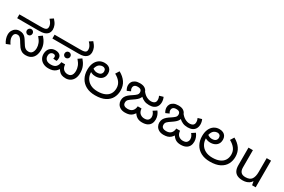

<svg xmlns="http://www.w3.org/2000/svg" viewBox="119 -2060 4949 3344"><g transform="rotate(30 2593.5 -388.0)"><path d="M483 12Q430 12 395.5 -8Q361 -28 337.5 -59.5Q314 -91 294 -125Q269 -169 251 -191Q233 -213 217.5 -221Q202 -229 182 -229Q148 -229 129.5 -207.5Q111 -186 111 -148Q111 -116 125 -82.5Q139 -49 162 -17L84 14Q61 -18 46 -60.5Q31 -103 31 -146Q31 -192 51 -228Q71 -264 105 -284.5Q139 -305 181 -305Q223 -305 252 -292Q281 -279 303.5 -253Q326 -227 349 -187Q372 -148 391.5 -121Q411 -94 434 -80.5Q457 -67 490 -67Q540 -67 564 -103Q588 -139 588 -194Q588 -239 570 -286Q552 -333 504 -387L572 -435Q619 -384 644.5 -327Q670 -270 670 -203Q670 -101 621 -44.5Q572 12 483 12ZM341 -315Q317 -315 300 -332Q283 -349 283 -374Q283 -399 300 -416Q317 -433 341 -433Q366 -433 382.5 -416Q399 -399 399 -374Q399 -349 382.5 -332Q366 -315 341 -315ZM32 -474V-551H458Q512 -551 534 -556Q556 -561 567 -569Q580 -579 584.5 -591.5Q589 -604 589 -618Q589 -651 573 -682.5Q557 -714 524 -747L589 -790Q636 -738 653 -696.5Q670 -655 670 -612Q670 -593 662 -565.5Q654 -538 629 -516Q603 -494 568.5 -484Q534 -474 477 -474Z M935 12Q879 12 834.5 -10Q790 -32 765 -72Q740 -112 740 -167Q740 -211 758 -246.5Q776 -282 810 -303Q844 -324 892 -324Q945 -324 977 -299Q1009 -274 1009 -231Q1009 -215 1006 -199Q1003 -183 996 -172L928 -178Q930 -186 932 -194.5Q934 -203 934 -210Q934 -232 922 -243Q910 -254 889 -254Q858 -254 837.5 -232.5Q817 -211 817 -170Q817 -125 848 -96Q879 -67 943 -67Q1012 -67 1044 -102Q1076 -137 1081 -195H1157Q1162 -128 1196.5 -97.5Q1231 -67 1279 -67Q1315 -67 1337 -83Q1359 -99 1369 -127.5Q1379 -156 1379 -191Q1379 -237 1361 -284.5Q1343 -332 1295 -387L1366 -435Q1412 -384 1436.5 -326.5Q1461 -269 1461 -198Q1461 -126 1436.5 -79.5Q1412 -33 1372 -10.5Q1332 12 1286 12Q1235 12 1203 -1Q1171 -14 1149 -39.5Q1127 -65 1105 -101L1136 -105Q1110 -57 1080.5 -32Q1051 -7 1015.5 2.5Q980 12 935 12ZM1110 -297Q1086 -297 1069.5 -314Q1053 -331 1053 -355Q1053 -381 1069.5 -398Q1086 -415 1110 -415Q1135 -415 1152 -398Q1169 -381 1169 -355Q1169 -331 1152 -314Q1135 -297 1110 -297ZM740 -474V-551H1250Q1304 -551 1326 -556Q1348 -561 1358 -569Q1372 -579 1376 -591.5Q1380 -604 1380 -618Q1380 -651 1364 -682.5Q1348 -714 1315 -747L1380 -790Q1427 -738 1444 -696.5Q1461 -655 1461 -612Q1461 -593 1453.5 -565.5Q1446 -538 1420 -516Q1395 -494 1360.5 -484Q1326 -474 1268 -474Z M1876 12Q1768 12 1692.5 -29Q1617 -70 1577.5 -142.5Q1538 -215 1538 -308Q1538 -387 1563.5 -444Q1589 -501 1635.5 -532Q1682 -563 1743 -563Q1788 -563 1820 -547Q1852 -531 1869 -501Q1886 -471 1886 -429Q1886 -386 1866.5 -352Q1847 -318 1808.5 -298Q1770 -278 1713 -278Q1691 -278 1672 -282Q1653 -286 1637.5 -293.5Q1622 -301 1609 -309L1619 -380Q1629 -373 1642.5 -365.5Q1656 -358 1672 -353Q1688 -348 1707 -348Q1760 -348 1784 -370.5Q1808 -393 1808 -427Q1808 -459 1790 -476Q1772 -493 1743 -493Q1710 -493 1681 -475Q1652 -457 1634 -416Q1616 -375 1616 -306Q1616 -241 1646 -187Q1676 -133 1734.5 -101Q1793 -69 1879 -69Q1963 -69 2021.5 -94Q2080 -119 2110.5 -166.5Q2141 -214 2141 -281Q2141 -352 2101 -403.5Q2061 -455 1993 -491L2039 -565Q2126 -518 2174.5 -448Q2223 -378 2223 -281Q2223 -201 2187.5 -134.5Q2152 -68 2075.5 -28Q1999 12 1876 12Z M2821 12Q2760 12 2717.5 -14.5Q2675 -41 2640 -104H2671Q2648 -59 2620.5 -34Q2593 -9 2558.5 1.5Q2524 12 2478 12Q2422 12 2384 -9.5Q2346 -31 2327.5 -65Q2309 -99 2309 -136Q2309 -179 2325.5 -210Q2342 -241 2373 -267.5Q2404 -294 2447 -321Q2485 -346 2508 -368Q2531 -390 2531 -422Q2531 -443 2523 -458.5Q2515 -474 2497.5 -482Q2480 -490 2450 -490Q2407 -490 2387 -471.5Q2367 -453 2367 -422Q2367 -406 2372 -391.5Q2377 -377 2387 -363L2317 -332Q2301 -357 2293.5 -381.5Q2286 -406 2286 -431Q2286 -466 2304 -496Q2322 -526 2358.5 -544.5Q2395 -563 2451 -563Q2513 -563 2548 -542Q2583 -521 2597 -489Q2611 -457 2611 -423Q2611 -387 2596 -358.5Q2581 -330 2552.5 -305Q2524 -280 2484 -254Q2438 -224 2414.5 -201Q2391 -178 2391 -141Q2391 -102 2417 -84.5Q2443 -67 2483 -67Q2550 -67 2582 -102Q2614 -137 2618 -195H2694Q2699 -128 2735.5 -97.5Q2772 -67 2821 -67Q2877 -67 2900 -93.5Q2923 -120 2923 -155Q2923 -184 2911.5 -209.5Q2900 -235 2880 -257L2951 -303Q2975 -273 2990 -234Q3005 -195 3005 -151Q3005 -104 2985.5 -67Q2966 -30 2925.5 -9Q2885 12 2821 12ZM2777 -311Q2719 -311 2676 -330Q2633 -349 2603.5 -378Q2574 -407 2556 -438L2538 -469L2576 -511Q2628 -438 2677 -411.5Q2726 -385 2770 -385Q2814 -385 2839.5 -404Q2865 -423 2865 -464Q2865 -486 2859.5 -507Q2854 -528 2847 -540L2925 -563Q2934 -547 2940.5 -520Q2947 -493 2947 -468Q2947 -419 2927 -383.5Q2907 -348 2869.5 -329.5Q2832 -311 2777 -311Z M3596 12Q3535 12 3492.5 -14.5Q3450 -41 3415 -104H3446Q3423 -59 3395.5 -34Q3368 -9 3333.5 1.5Q3299 12 3253 12Q3197 12 3159 -9.5Q3121 -31 3102.5 -65Q3084 -99 3084 -136Q3084 -179 3100.5 -210Q3117 -241 3148 -267.5Q3179 -294 3222 -321Q3260 -346 3283 -368Q3306 -390 3306 -422Q3306 -443 3298 -458.5Q3290 -474 3272.5 -482Q3255 -490 3225 -490Q3182 -490 3162 -471.5Q3142 -453 3142 -422Q3142 -406 3147 -391.5Q3152 -377 3162 -363L3092 -332Q3076 -357 3068.5 -381.5Q3061 -406 3061 -431Q3061 -466 3079 -496Q3097 -526 3133.5 -544.5Q3170 -563 3226 -563Q3288 -563 3323 -542Q3358 -521 3372 -489Q3386 -457 3386 -423Q3386 -387 3371 -358.5Q3356 -330 3327.5 -305Q3299 -280 3259 -254Q3213 -224 3189.5 -201Q3166 -178 3166 -141Q3166 -102 3192 -84.5Q3218 -67 3258 -67Q3325 -67 3357 -102Q3389 -137 3393 -195H3469Q3474 -128 3510.5 -97.5Q3547 -67 3596 -67Q3652 -67 3675 -93.5Q3698 -120 3698 -155Q3698 -184 3686.5 -209.5Q3675 -235 3655 -257L3726 -303Q3750 -273 3765 -234Q3780 -195 3780 -151Q3780 -104 3760.5 -67Q3741 -30 3700.5 -9Q3660 12 3596 12ZM3552 -311Q3494 -311 3451 -330Q3408 -349 3378.5 -378Q3349 -407 3331 -438L3313 -469L3351 -511Q3403 -438 3452 -411.5Q3501 -385 3545 -385Q3589 -385 3614.5 -404Q3640 -423 3640 -464Q3640 -486 3634.5 -507Q3629 -528 3622 -540L3700 -563Q3709 -547 3715.5 -520Q3722 -493 3722 -468Q3722 -419 3702 -383.5Q3682 -348 3644.5 -329.5Q3607 -311 3552 -311Z M4185 12Q4077 12 4001.5 -29Q3926 -70 3886.5 -142.5Q3847 -215 3847 -308Q3847 -387 3872.5 -444Q3898 -501 3944.5 -532Q3991 -563 4052 -563Q4097 -563 4129 -547Q4161 -531 4178 -501Q4195 -471 4195 -429Q4195 -386 4175.5 -352Q4156 -318 4117.5 -298Q4079 -278 4022 -278Q4000 -278 3981 -282Q3962 -286 3946.5 -293.5Q3931 -301 3918 -309L3928 -380Q3938 -373 3951.5 -365.5Q3965 -358 3981 -353Q3997 -348 4016 -348Q4069 -348 4093 -370.5Q4117 -393 4117 -427Q4117 -459 4099 -476Q4081 -493 4052 -493Q4019 -493 3990 -475Q3961 -457 3943 -416Q3925 -375 3925 -306Q3925 -241 3955 -187Q3985 -133 4043.5 -101Q4102 -69 4188 -69Q4272 -69 4330.5 -94Q4389 -119 4419.5 -166.5Q4450 -214 4450 -281Q4450 -352 4410 -403.5Q4370 -455 4302 -491L4348 -565Q4435 -518 4483.5 -448Q4532 -378 4532 -281Q4532 -201 4496.5 -134.5Q4461 -68 4384.5 -28Q4308 12 4185 12Z M5102 -536V0H5030L5017 -71H5013Q4996 -43 4969 -25Q4942 -7 4910 1.5Q4878 10 4843 10Q4779 10 4735.5 -10.5Q4692 -31 4670 -74Q4648 -117 4648 -185V-536H4737V-191Q4737 -127 4766 -95Q4795 -63 4856 -63Q4945 -63 4979.5 -113Q5014 -163 5014 -257V-536Z"/></g></svg>

Font: hexkannada15
Style: Book
Weight: 400
Designer: Jelle Bosma - Monotype Design Team
Foundry: Monotype Imaging Inc.
Version: Version 2.003